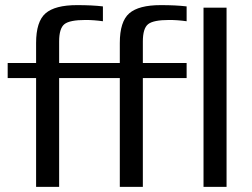

<svg xmlns="http://www.w3.org/2000/svg" viewBox="-20 -730 983 750"><path d="M709 -425H538V0H448V-425H211V0H121V-425H10V-484H121V-562Q121 -646 158 -678Q195 -710 281 -710Q340 -710 382 -705V-647Q347 -652 314 -652Q252 -652 231.5 -635.5Q211 -619 211 -568V-484H448V-562Q448 -646 485 -678Q522 -710 608 -710Q667 -710 709 -705V-647Q674 -652 641 -652Q579 -652 558.5 -635.5Q538 -619 538 -568V-484H709ZM865 0H775V-700H865Z"/></svg>

Font: Play
Style: Regular
Weight: 400
Designer: Jonas Hecksher
Foundry: Jonas Hecksher, Playtypeª, e-types AS
Version: Version 1.002